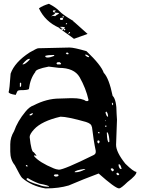

<svg xmlns="http://www.w3.org/2000/svg" viewBox="-20 -995 765 1033"><path d="M354.5 -739.3Q377.9 -739.3 445.3 -719.7Q524.4 -644.5 538.1 -603.5Q566.4 -574.2 585.9 -479.5Q607.4 -459 607.4 -382.8L609.4 -350.6L604.5 -215.8Q604.5 -176.8 654.3 -114.3Q699.2 -70.3 713.9 -70.3V-68.4Q713.9 -51.8 666 -15.6Q630.9 18.6 621.1 18.6H620.1Q599.6 17.6 510.7 -61.5Q431.6 -32.2 349.6 2.9Q295.9 18.6 230.5 18.6H223.6Q149.4 5.9 98.6 -38.1Q89.8 -46.9 59.6 -106.4Q35.2 -135.7 35.2 -179.7V-218.8Q35.2 -255.9 55.7 -289.1Q74.2 -342.8 117.2 -394.5Q138.7 -420.9 160.2 -427.7Q231.4 -464.8 299.8 -464.8L361.3 -466.8H368.2Q421.9 -466.8 442.4 -451.2H450.2Q456.1 -451.2 456.1 -458Q442.4 -519.5 408.2 -580.1Q378.9 -629.9 296.9 -629.9L242.2 -636.7Q169.9 -623 169.9 -607.4Q142.6 -572.3 135.7 -516.6Q132.8 -509.8 86.9 -509.8L78.1 -507.8Q73.2 -507.8 64.5 -484.4Q26.4 -490.2 26.4 -500Q31.2 -511.7 37.1 -598.6Q58.6 -660.2 139.6 -712.9Q178.7 -735.4 185.5 -735.4ZM334 -708 339.8 -703.1H346.7L349.6 -706.1L344.7 -711.9H337.9ZM438.5 -701.2V-698.2Q448.2 -687.5 457 -687.5H459V-691.4Q449.2 -701.2 440.4 -701.2ZM223.6 -694.3V-691.4Q224.6 -685.5 237.3 -685.5Q250 -685.5 271.5 -694.3V-699.2H265.6Q237.3 -699.2 223.6 -694.3ZM101.6 -648.4H103.5Q115.2 -648.4 139.6 -673.8V-678.7H137.7Q125 -678.7 101.6 -650.4ZM283.2 -655.3 288.1 -648.4H305.7L308.6 -651.4V-653.3L301.8 -660.2H290ZM86.9 -547.9V-527.3H87.9Q93.8 -528.3 93.8 -537.1V-547.9L89.8 -550.8ZM582 -442.4V-439.5Q583 -428.7 586.9 -428.7L588.9 -435.5Q585.9 -442.4 584 -442.4ZM547.9 -391.6V-387.7Q553.7 -367.2 559.6 -367.2H561.5Q561.5 -384.8 552.7 -394.5H551.8ZM139.6 -379.9V-374H142.6Q152.3 -374 156.2 -382.8V-386.7H155.3ZM139.6 -257.8Q148.4 -175.8 162.1 -175.8L175.8 -159.2V-157.2L163.1 -159.2V-155.3Q191.4 -121.1 269.5 -88.9Q280.3 -84 296.9 -82Q324.2 -82 484.4 -161.1Q495.1 -167 495.1 -176.8V-183.6Q483.4 -238.3 474.6 -313.5L472.7 -314.5Q472.7 -329.1 442.4 -338.9Q342.8 -367.2 305.7 -367.2Q204.1 -343.8 163.1 -298.8Q139.6 -273.4 139.6 -257.8ZM544.9 -348.6V-343.8H547.9V-345.7ZM545.9 -319.3V-314.5L549.8 -311.5L552.7 -314.5V-319.3ZM506.8 -282.2 510.7 -277.3 515.6 -278.3V-282.2L511.7 -285.2H510.7ZM554.7 -282.2V-280.3Q556.6 -229.5 565.4 -229.5L568.4 -232.4V-234.4Q568.4 -261.7 559.6 -282.2ZM503.9 -236.3V-229.5L508.8 -223.6H510.7L515.6 -229.5V-236.3L511.7 -239.3H506.8ZM618.2 -111.3V-102.5Q623 -85.9 629.9 -85.9H633.8V-88.9Q627.9 -111.3 621.1 -111.3ZM119.1 -104.5V-102.5L122.1 -99.6H128.9V-102.5L124 -107.4H122.1ZM575.2 -85.9Q579.1 -76.2 585.9 -73.2H586.9L592.8 -79.1V-82L585.9 -88.9H579.1ZM381.8 -70.3V-68.4H388.7Q408.2 -68.4 438.5 -84V-85.9H433.6Q386.7 -79.1 381.8 -70.3ZM606.4 -61.5V-58.6L611.3 -52.7H618.2L621.1 -56.6V-58.6L614.3 -65.4H609.4ZM269.5 -51.8Q272.5 -44.9 281.2 -44.9Q294.9 -45.9 294.9 -51.8V-52.7L292 -56.6H274.4ZM122.1 -32.2V-31.2Q128.9 -17.6 190.4 0Q212.9 9.8 244.1 9.8V8.8Q244.1 2.9 192.4 -6.8Q159.2 -18.6 130.9 -36.1H126ZM301.8 -850.6V-849.6Q307.6 -847.7 319.3 -838.9Q315.4 -839.8 308.6 -841.8L313.5 -833L298.8 -843.8L297.9 -845.7Q222.7 -878.9 189.5 -950.2Q210 -964.8 243.2 -974.6Q281.2 -955.1 299.3 -935.5Q317.4 -916 370.1 -884.8Q374 -884.8 378.9 -874Q378.9 -876 377.9 -877.9L451.2 -812.5L377.9 -786.1L362.3 -797.9L314.5 -832L329.1 -846.7L328.1 -848.6L314.5 -850.6ZM277.3 -921.9 254.9 -907.2Q274.4 -912.1 275.4 -907.2Q283.2 -914.1 295.9 -920.9L296.9 -921.9V-923.8L292 -925.8L277.3 -926.8L270.5 -927.7V-928.7L279.3 -936.5L278.3 -939.5H275.4Q252 -940.4 277.3 -921.9ZM303.7 -889.6 304.7 -888.7 307.6 -887.7Q322.3 -886.7 319.3 -896.5L313.5 -899.4H308.6Q300.8 -898.4 303.7 -889.6ZM322.3 -838.9 323.2 -834 328.1 -831.1 332 -835 331.1 -836.9 325.2 -841.8ZM351.6 -822.3 347.7 -812.5H350.6L357.4 -819.3L355.5 -822.3ZM315.4 -904.3 316.4 -901.4 321.3 -900.4Q323.2 -901.4 323.2 -907.2L319.3 -908.2ZM334 -867.2V-864.3H337.9L340.8 -866.2V-870.1H336.9Z"/></svg>

Font: Love Ya Like A Sister
Style: Regular
Weight: 400
Designer: Kimberly Geswein
Foundry: Kimberly Geswein
Version: Version 1.002 2007